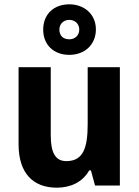

<svg xmlns="http://www.w3.org/2000/svg" viewBox="-20 -859 643 889"><path d="M301 -605C372 -605 424 -652 424 -723C424 -793 370 -839 301 -839C229 -839 180 -793 180 -722C180 -651 229 -605 301 -605ZM301 -677C271 -677 255 -695 255 -722C255 -749 275 -767 301 -767C327 -767 347 -749 347 -722C347 -695 327 -677 301 -677ZM535 -548H386V-285C386 -175 366 -113 287 -113C236 -113 215 -153 215 -232V-548H66V-191C66 -56 134 10 243 10C306 10 362 -15 393 -70H401L420 0H535Z"/></svg>

Font: Noto Sans Armenian SemiCondensed Medium
Style: Regular
Weight: 500
Width: 4
Designer: Monotype Design Team
Foundry: Monotype Imaging Inc.
Version: Version 2.008